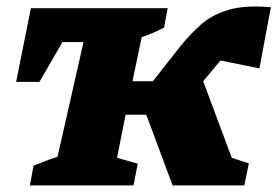

<svg xmlns="http://www.w3.org/2000/svg" viewBox="-20 -564 844 584"><path d="M505 0 425 -215H362L336 -84L399 -66L386 0H71L82 -60Q98 -66 115 -73Q132 -80 155 -87L234 -436H170L100 -315H29L74 -539H490L479 -480Q444 -462 411 -451L383 -317H445L530 -425Q559 -461 592 -490Q625 -519 675 -534Q725 -549 804 -542L769 -356L651 -380Q648 -376 644.5 -372.5Q641 -369 638 -365L598 -317L685 -84L737 -67L723 0Z"/></svg>

Font: Piazzolla SC ExtraBold
Style: Italic
Weight: 800
Italic angle: -11.3°
Designer: Juan Pablo del Peral
Foundry: Huerta Tipografica
Version: Version 1.330